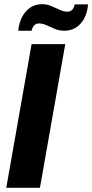

<svg xmlns="http://www.w3.org/2000/svg" viewBox="-20 -898 441 918"><path d="M10 0 131 -687H292L171 0ZM67 -751Q71 -789 86 -817.5Q101 -846 125 -862Q149 -878 181 -878Q204 -878 225.5 -869Q247 -860 266 -851Q285 -842 303 -842Q316 -842 325 -851Q334 -860 337 -877H401Q398 -839 383 -810.5Q368 -782 343.5 -766.5Q319 -751 288 -751Q264 -751 243 -759.5Q222 -768 203 -777Q184 -786 166 -786Q153 -786 144 -777Q135 -768 131 -751Z"/></svg>

Font: Archivo Condensed ExtraBold
Style: Italic
Weight: 800
Width: 3
Italic angle: -10°
Designer: Hector Gatti
Foundry: Omnibus-Type
Version: Version 2.001